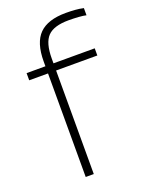

<svg xmlns="http://www.w3.org/2000/svg" viewBox="-131 -740 610 805"><g transform="rotate(-20 174.5 -337.5)"><path d="M109 -462H25V-494H109V-515Q109 -599 147 -637Q185 -675 266 -675Q288 -675 307 -673.5Q326 -672 344 -668V-636Q332 -639 310.5 -640.5Q289 -642 266 -642Q200 -642 172.5 -613.5Q145 -585 145 -515V-494H329V-462H145V0H109Z"/></g></svg>

Font: Blinker ExtraLight
Style: Regular
Weight: 200
Designer: Juergen Huber
Foundry: supertype
Version: Version 1.017;hotconv 1.0.117;makeotfexe 2.5.65602